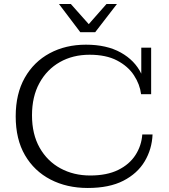

<svg xmlns="http://www.w3.org/2000/svg" viewBox="-20 -919 842 954"><path d="M379 -759 273 -899H332L421 -799L509 -899H561L453 -759ZM416 15Q312 15 231 -27Q150 -69 104 -148Q58 -227 58 -341Q58 -453 103 -532.5Q148 -612 227 -654.5Q306 -697 407 -697Q510 -697 580 -658Q650 -619 682 -553V-682H731V-451H681Q675 -500 645.5 -545Q616 -590 561.5 -618.5Q507 -647 425 -647Q342 -647 277.5 -610.5Q213 -574 176 -506.5Q139 -439 139 -346Q139 -252 177 -185Q215 -118 280.5 -82.5Q346 -47 428 -47Q511 -47 567 -74.5Q623 -102 653 -148.5Q683 -195 687 -251H738Q735 -178 699 -117.5Q663 -57 593 -21Q523 15 416 15Z"/></svg>

Font: Montagu Slab 16pt Light
Style: Regular
Weight: 300
Designer: Florian Karsten
Foundry: Florian Karsten
Version: Version 1.000; ttfautohint (v1.8.3)